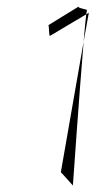

<svg xmlns="http://www.w3.org/2000/svg" viewBox="-20 -634 293 590"><path d="M128 -556C132 -560 129 -522 134 -524C138 -527 219 -574 245 -590L247 -602C253 -605 215 -609 222 -614C222 -614 124 -554 128 -556ZM245 -590C243 -574 240 -544 237 -506L253 -595C253 -595 250 -593 245 -590ZM167 -105 204 -64C204 -64 224 -351 237 -506Z"/></svg>

Font: Arrow
Style: Ita
Weight: 400
Version: Version 0.23